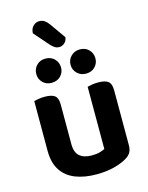

<svg xmlns="http://www.w3.org/2000/svg" viewBox="-134 -987 838 1084"><g transform="rotate(-15 285.5 -444.5)"><path d="M59.8 -184.8V-259.3H199.2V-186.2Q199.2 -138 224.3 -116.6Q249.4 -95.2 294.2 -95.2Q323 -95.2 342.4 -100.8Q361.8 -106.3 371.9 -112V-259.3H511.3V-96.5Q511.3 -72.9 502.5 -56.4Q493.7 -40 472.7 -27.3Q442.1 -8.4 396.2 3.3Q350.2 15 293.2 15Q223.3 15 170.5 -5.8Q117.7 -26.7 88.8 -70.8Q59.8 -114.9 59.8 -184.8ZM511.3 -213.3H371.9V-475.8Q380.9 -478.5 398 -481.3Q415.1 -484.2 434.6 -484.2Q475.1 -484.2 493.2 -470.4Q511.3 -456.6 511.3 -418.8ZM199.2 -213.3H59.8V-475.8Q68.8 -478.5 85.9 -481.3Q103 -484.2 122.9 -484.2Q163 -484.2 181.1 -470.4Q199.2 -456.6 199.2 -418.8ZM255.1 -620.1Q255.1 -590.6 234.9 -570.1Q214.6 -549.7 181.8 -549.7Q150.5 -549.7 130.4 -570.1Q110.3 -590.6 110.3 -620.1Q110.3 -649.8 130.4 -670.5Q150.5 -691.2 181.8 -691.2Q214.6 -691.2 234.9 -670.5Q255.1 -649.8 255.1 -620.1ZM455.9 -620.1Q455.9 -590.6 435.7 -570.1Q415.6 -549.7 383.1 -549.7Q352.2 -549.7 331.4 -570.1Q310.7 -590.6 310.7 -620.1Q310.7 -649.8 331.4 -670.5Q352.2 -691.2 383.1 -691.2Q415.6 -691.2 435.7 -670.5Q455.9 -649.8 455.9 -620.1ZM229.8 -757.5 151.1 -847.5Q152.1 -874.4 167.5 -889.4Q183 -904.3 202.6 -904.3Q221.2 -904.3 234.3 -895.2Q247.4 -886.1 259 -869.5L323.1 -778.5Q319.8 -756.2 305.7 -744.9Q291.6 -733.6 275.3 -733.6Q262 -733.6 251.5 -739.9Q241.1 -746.2 229.8 -757.5Z"/></g></svg>

Font: Baloo Tammudu 2
Style: Regular
Weight: 400
Designer: Maithili Shingre, Omkar Shende and Ek Type
Foundry: Ek Type
Version: Version 1.700